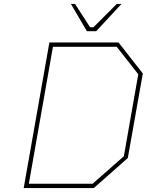

<svg xmlns="http://www.w3.org/2000/svg" viewBox="-20 -952 743 972"><path d="M420 -794 339 -932H360L436 -814H453L571 -932H595L467 -794ZM100 0 230 -737H580L703 -580L627 -152L455 0ZM126 -22H449L607 -161L680 -576L571 -715H248Z"/></svg>

Font: Tomorrow Thin
Style: Italic
Weight: 250
Italic angle: -10°
Designer: Tony de Marco, Monica Rizzolli
Foundry: Just in Type
Version: Version 2.002